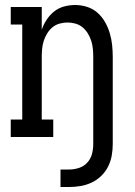

<svg xmlns="http://www.w3.org/2000/svg" viewBox="-20 -548 540 768"><path d="M222 200V130H257Q277 130 296.5 123.5Q316 117 329.5 102Q343 87 348 67.5Q353 48 353 28V-320Q353 -336 351.5 -352.5Q350 -369 345 -384.5Q340 -400 331.5 -414Q323 -428 310.5 -438.5Q298 -449 282 -453.5Q266 -458 250 -458Q234 -458 218 -453.5Q202 -449 189.5 -438.5Q177 -428 168.5 -414Q160 -400 155 -384.5Q150 -369 148.5 -352.5Q147 -336 147 -320V-70H193V0H23V-70H69V-450H23V-520H147V-429Q154 -450 166.5 -469Q179 -488 196.5 -502Q214 -516 236 -522Q258 -528 281 -528Q305 -528 328.5 -520.5Q352 -513 370 -497Q388 -481 400 -460Q412 -439 419 -415.5Q426 -392 428.5 -368Q431 -344 431 -320V28Q431 51 427 74Q423 97 412.5 118Q402 139 385 155.5Q368 172 347 182Q326 192 303 196Q280 200 257 200Z"/></svg>

Font: Iosevka Curly Slab
Style: Regular
Weight: 400
Monospace: yes
Designer: Belleve Invis
Foundry: Belleve Invis
Version: Version 22.1.2; ttfautohint (v1.8.4)